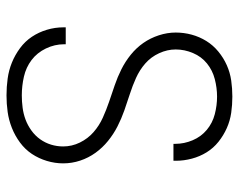

<svg xmlns="http://www.w3.org/2000/svg" viewBox="-92 -630 734 590"><g transform="rotate(90 275.0 -335.0)"><path d="M273 12Q247 12 221.5 8.5Q196 5 172.5 -4.5Q149 -14 128 -29.5Q107 -45 93 -66Q79 -87 71.5 -112Q64 -137 64 -163V-170H116V-165Q116 -136 129 -109Q142 -82 164.5 -65Q187 -48 215.5 -41.5Q244 -35 273 -35Q292 -35 311 -37.5Q330 -40 347.5 -46.5Q365 -53 381 -64.5Q397 -76 408 -91.5Q419 -107 424.5 -125Q430 -143 430 -162Q430 -189 418 -213.5Q406 -238 386 -255.5Q366 -273 341.5 -284Q317 -295 292 -303.5Q267 -312 242 -320.5Q217 -329 193 -341Q169 -353 148 -370Q127 -387 112 -408.5Q97 -430 88.5 -456Q80 -482 80 -508Q80 -533 86.5 -557Q93 -581 106 -602Q119 -623 138.5 -639Q158 -655 180.5 -665Q203 -675 227.5 -678.5Q252 -682 277 -682Q302 -682 326.5 -678.5Q351 -675 373.5 -665Q396 -655 415.5 -639.5Q435 -624 448 -603Q461 -582 467.5 -557.5Q474 -533 474 -509V-501H422V-507Q422 -534 411 -560Q400 -586 379 -603.5Q358 -621 331 -628Q304 -635 277 -635Q250 -635 223 -628Q196 -621 175 -604Q154 -587 143 -561Q132 -535 132 -508Q132 -482 143.5 -457Q155 -432 175 -414.5Q195 -397 219.5 -386Q244 -375 269 -367Q294 -359 319.5 -350Q345 -341 368.5 -329Q392 -317 413 -300Q434 -283 449.5 -261.5Q465 -240 473.5 -214.5Q482 -189 482 -162Q482 -137 474.5 -112Q467 -87 453 -66Q439 -45 418 -29.5Q397 -14 373 -4.5Q349 5 324 8.5Q299 12 273 12Z"/></g></svg>

Font: Lode Dark
Style: Regular
Weight: 400
Monospace: yes
Designer: Belleve Invis
Foundry: Belleve Invis
Version: Version 29.2.0; ttfautohint (v1.8.3)